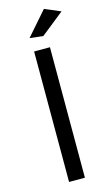

<svg xmlns="http://www.w3.org/2000/svg" viewBox="-136 -947 567 995"><g transform="rotate(-15 147.5 -450.0)"><path d="M210 -900 99 -773 171 -765 295 -864ZM104 -700V0H189V-700Z"/></g></svg>

Font: Juman Normal
Style: Regular
Weight: 300
Designer: Bandar Raffah (Arabic) Julieta Ulanovsky (Latin)
Foundry: Caramella
Version: Version 5.022;PS 005.022;hotconv 1.0.88;makeotf.lib2.5.64775